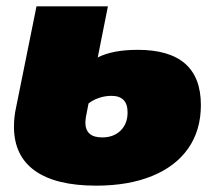

<svg xmlns="http://www.w3.org/2000/svg" viewBox="-20 -567 680 605"><path d="M24 -168Q24 -199 31 -230L95 -547H320L288 -386Q335 -410 414 -410Q613 -410 613 -236Q613 -157 573.5 -100Q534 -43 459.5 -12.5Q385 18 283 18Q156 18 90 -29Q24 -76 24 -168ZM382 -213Q382 -265 331 -265Q311 -265 292 -258.5Q273 -252 259 -241L251 -200Q249 -186 249 -181Q249 -134 302 -134Q338 -134 360 -155.5Q382 -177 382 -213Z"/></svg>

Font: Montserrat Alternates Black
Style: Italic
Weight: 900
Italic angle: -11.3°
Designer: Julieta Ulanovsky
Foundry: Julieta Ulanovsky
Version: Version 7.200